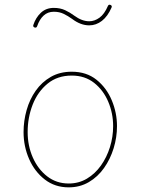

<svg xmlns="http://www.w3.org/2000/svg" viewBox="-20 -806 606 827"><path d="M289.1 -497.1Q352.5 -497.1 395.8 -462.4Q439 -427.7 461.4 -374Q483.9 -320.3 483.9 -262.7Q483.9 -214.4 469.5 -167.5Q455.1 -120.6 428.2 -82.5Q401.4 -44.4 362.8 -21.7Q324.2 1 275.9 1Q216.8 1 173.1 -32.7Q129.4 -66.4 105.5 -120.8Q81.5 -175.3 81.5 -237.3Q81.5 -285.6 94.7 -332Q107.9 -378.4 134 -415.5Q160.2 -452.6 199 -474.9Q237.8 -497.1 289.1 -497.1ZM289.1 -480.5Q227.5 -480.5 185.1 -445.8Q142.6 -411.1 120.8 -355.5Q99.1 -299.8 99.1 -237.3Q99.1 -178.2 121.3 -127.7Q143.6 -77.1 183.3 -46.4Q223.1 -15.6 275.9 -15.6Q319.3 -15.6 354.5 -36.6Q389.6 -57.6 414.8 -93Q439.9 -128.4 453.6 -172.4Q467.3 -216.3 467.3 -262.7Q467.3 -317.9 446.3 -367.7Q425.3 -417.5 385.5 -449Q345.7 -480.5 289.1 -480.5ZM129.4 -687.5Q121.1 -690.4 123.5 -698.2Q133.8 -730 156 -751Q178.2 -772 211.9 -772Q239.3 -772 260.7 -762Q282.2 -752 300.3 -738.3Q333 -714.4 364.3 -714.4Q387.2 -714.4 408.4 -729.7Q429.7 -745.1 444.8 -780.3Q448.2 -788.1 456.1 -784.7Q463.9 -781.2 460.4 -773.4Q443.8 -735.4 418.9 -716.1Q394 -696.8 364.3 -696.8Q327.1 -696.8 290.5 -724.6Q272.9 -737.3 254.4 -746.3Q235.8 -755.4 211.9 -755.4Q185.5 -755.4 167.7 -738.8Q149.9 -722.2 140.1 -693.4Q137.2 -685.1 129.4 -687.5Z"/></svg>

Font: Mikhak-DS1-FD Thin
Style: Regular
Weight: 100
Designer: Amin Abedi
Version: Version 3.2